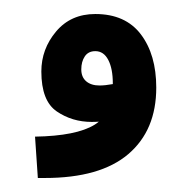

<svg xmlns="http://www.w3.org/2000/svg" viewBox="-20 -252 251 274"><path d="M34 2 30 -57Q89 -58 115 -74Q141 -90 141 -133Q141 -154 134.5 -166.5Q128 -179 116 -179Q106 -179 101 -171.5Q96 -164 96 -153Q96 -142 103 -136Q110 -130 122 -130Q130 -130 141 -132Q152 -134 159 -138L162 -90Q152 -83 138.5 -80.5Q125 -78 111 -78Q83 -78 61 -93Q39 -108 39 -150Q39 -182 60 -207Q81 -232 116 -232Q159 -232 181 -203Q203 -174 203 -127Q203 -66 163 -32Q123 2 44 2Q40 2 39 2Q38 2 34 2Z"/></svg>

Font: Farlight84_Sys_V01
Style: Bold
Weight: 700
Designer: Monotype Design Team, Nadine Chahine and Nizar Qandah
Foundry: Monotype Imaging Inc.
Version: Version 2.004;October 31, 2024;FontCreator 14.0.0.2814 64-bi